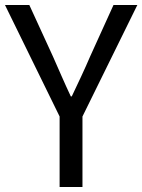

<svg xmlns="http://www.w3.org/2000/svg" viewBox="-21 -753 573 773"><path d="M219 0H311V-284L532 -733H436L342 -526C319 -472 294 -420 268 -365H264C238 -420 216 -472 192 -526L97 -733H-1L219 -284Z"/></svg>

Font: Source Han Sans JP
Style: Regular
Weight: 400
Designer: Ryoko NISHIZUKA 西塚涼子 (kana, bopomofo & ideographs); Paul D. Hunt (Latin, Greek & Cyrillic); Sandoll Communications 산돌커뮤니
Foundry: Adobe
Version: Version 2.004;hotconv 1.0.118;makeotfexe 2.5.65603